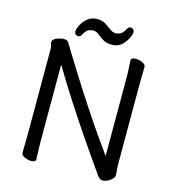

<svg xmlns="http://www.w3.org/2000/svg" viewBox="-126 -975 990 1093"><g transform="rotate(15 369.0 -428.5)"><path d="M429 -747Q397 -747 376.5 -760Q356 -773 340.5 -785.5Q325 -798 310 -798Q291 -798 277 -789.5Q263 -781 252 -759Q245 -744 231 -744Q224 -744 217 -750Q210 -756 210 -767Q210 -782 222 -805.5Q234 -829 257 -848Q280 -867 312 -867Q344 -867 364.5 -853.5Q385 -840 400.5 -828Q416 -816 433 -816Q450 -816 464 -824.5Q478 -833 489 -855Q496 -870 510 -870Q517 -870 524 -864Q531 -858 531 -847Q531 -842 530 -838Q522 -806 496 -776.5Q470 -747 429 -747ZM560 -126V-585Q560 -615 558 -643.5Q556 -672 556 -689Q556 -705 583 -705Q601 -705 621 -697Q643 -688 643 -672Q643 -660 642 -635Q641 -610 641 -584V-91Q641 -83 643 -64.5Q645 -46 645 -35.5Q645 -25 634.5 -13.5Q624 -2 608.5 5.5Q593 13 580 13Q561 13 550 -4Q540 -18 514.5 -54Q489 -90 441 -160Q296 -371 181 -563V-111Q181 -80 182.5 -51Q184 -22 184 -5Q184 4 174 8Q167 11 158 11Q141 11 121 3Q98 -6 98 -23Q98 -34 99 -59.5Q100 -85 100 -110V-636Q100 -644 96.5 -654.5Q93 -665 93 -671.5Q93 -678 95 -681Q101 -693 122 -700.5Q143 -708 159 -708Q166 -708 169 -707Q181 -705 187 -695Q191 -687 196 -680Q338 -448 451 -281Q509 -197 560 -126Z"/></g></svg>

Font: Moon Stars Kai
Style: Bold
Weight: 700
Designer: GuiWonder
Version: Version 1.101